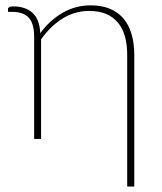

<svg xmlns="http://www.w3.org/2000/svg" viewBox="-20 -521 606 720"><path d="M483.5 178.5H457V-315.5Q457 -354 448.5 -384.5Q440 -415 422.2 -436.2Q404.5 -457.5 377.8 -468.8Q351 -480 315 -480Q261 -480 215.2 -451.8Q169.5 -423.5 134 -373.5V0H108V-383.5Q108 -432.5 88 -454.5Q68 -476.5 25 -476.5H10V-487.5Q10 -491.5 14.5 -494.2Q19 -497 30 -497Q74.5 -497 101.5 -473.2Q128.5 -449.5 131 -396.5Q166 -444.5 214.5 -472.8Q263 -501 320 -501Q361 -501 391.8 -488.2Q422.5 -475.5 442.8 -451.8Q463 -428 473.2 -393.5Q483.5 -359 483.5 -315.5Z"/></svg>

Font: Lato Thin
Style: Regular
Weight: 200
Designer: Lukasz Dziedzic
Foundry: tyPoland Lukasz Dziedzic
Version: Version 2.007; 2014-02-27